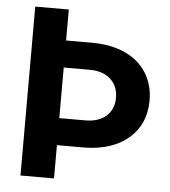

<svg xmlns="http://www.w3.org/2000/svg" viewBox="-51 -758 711 805"><g transform="rotate(5 304.0 -355.5)"><path d="M206.1 -710.9V-580.6H318.4Q397.5 -580.1 455.8 -553Q514.2 -525.9 545.4 -475.8Q576.7 -425.8 576.7 -360.4Q576.7 -261.7 509 -202.1Q441.4 -142.6 324.2 -140.1H206.1V0H64.9V-710.9ZM206.1 -466.8V-253.9H314.9Q372.1 -253.9 403.8 -282.7Q435.5 -311.5 435.5 -359.4Q435.5 -407.2 404.5 -436.5Q373.5 -465.8 318.8 -466.8Z"/></g></svg>

Font: SteelSelectRoboto
Style: Roboto-Bold
Weight: 700
Designer: Google
Version: Version 2.137; 2017